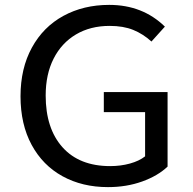

<svg xmlns="http://www.w3.org/2000/svg" viewBox="-20 -753 791 786"><path d="M64 -359Q64 -473 110.5 -558Q157 -643 239.5 -688Q322 -733 427 -733Q564 -733 655 -644L600 -583Q566 -614 525.5 -630.5Q485 -647 429 -647Q350 -647 291 -612Q232 -577 199.5 -513Q167 -449 167 -362Q167 -227 236 -150Q305 -73 431 -73Q474 -73 512 -83.5Q550 -94 574 -113V-294H405V-376H666V-71Q626 -33 562 -10Q498 13 422 13Q317 13 236 -31.5Q155 -76 109.5 -160Q64 -244 64 -359Z"/></svg>

Font: Nebula Sans Medium
Style: Regular
Weight: 500
Designer: Paul D. Hunt for Adobe (as Source Sans)
Foundry: Nebula Entertainment & Broadcasting LLC
Version: Version 1.010